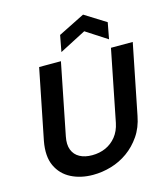

<svg xmlns="http://www.w3.org/2000/svg" viewBox="-134 -1038 1002 1149"><g transform="rotate(-15 367.0 -464.0)"><path d="M154 -700H289L201 -258Q191 -209 204 -175.5Q217 -142 248.5 -125Q280 -108 325 -108Q371 -108 409 -125Q447 -142 474 -175.5Q501 -209 511 -258L599 -700H734L647 -265Q634 -196 599 -145Q564 -94 516.5 -60Q469 -26 413 -9.5Q357 7 300 7Q224 7 165 -23Q106 -53 78 -113Q50 -173 67 -265ZM601 -752 470 -837 306 -752 325 -853 489 -935 620 -853Z"/></g></svg>

Font: Albert Sans
Style: Bold Italic
Weight: 700
Italic angle: -11.25°
Designer: Andreas Rasmussen
Foundry: a.Foundry
Version: Version 1.025